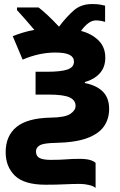

<svg xmlns="http://www.w3.org/2000/svg" viewBox="-20 -697 595 950"><path d="M436 -677Q462 -677 477.5 -674Q493 -671 500 -669V-589Q494 -591 481 -593.5Q468 -596 454 -596Q435 -596 416 -581.5Q397 -567 381 -544Q434 -530 467.5 -497Q501 -464 501 -412Q501 -364 473.5 -334Q446 -304 400 -291V-286Q457 -275 488.5 -244Q520 -213 520 -158Q520 -109 494.5 -72Q469 -35 411 -13.5Q353 8 254 10Q196 11 177 22Q158 33 158 52Q158 76 176 85Q194 94 231 94Q278 94 307 91.5Q336 89 372 89Q406 89 425 94.5Q444 100 453 109V233Q444 224 421 218.5Q398 213 377 213Q338 213 298.5 215Q259 217 206 217Q100 217 54 172.5Q8 128 8 56Q8 -25 62 -69Q116 -113 232 -115Q302 -116 328 -133.5Q354 -151 354 -173Q354 -201 324.5 -215Q295 -229 221 -229H156V-342H214Q281 -342 313.5 -353Q346 -364 346 -392Q346 -414 324.5 -425.5Q303 -437 253 -437Q174 -437 92 -402L43 -518Q68 -528 94.5 -536Q121 -544 150 -549Q129 -574 105 -601.5Q81 -629 64 -647V-660H171Q191 -645 217.5 -620Q244 -595 272 -565Q309 -614 345 -645.5Q381 -677 436 -677Z"/></svg>

Font: Noto Sans ExtraBold
Style: Regular
Weight: 800
Designer: Monotype Design Team
Foundry: Monotype Imaging Inc.
Version: Version 2.007